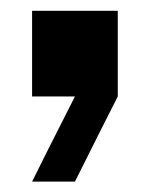

<svg xmlns="http://www.w3.org/2000/svg" viewBox="-20 -780 279 359"><path d="M40 -599.6Q40 -639.6 40 -759.8Q80.1 -759.8 200.2 -759.8Q200.2 -719.7 200.2 -599.6Q179.7 -559.6 120.1 -440.4Q99.6 -440.4 40 -440.4Q59.6 -480.5 120.1 -599.6Q99.6 -599.6 40 -599.6Z"/></svg>

Font: Alibu-Mazigh Belqasem 1
Style: Bold
Weight: 400
Designer: Mazigh Mubarik Belqasem
Version: Version 1.0